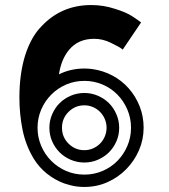

<svg xmlns="http://www.w3.org/2000/svg" viewBox="-20 -735 670 762"><path d="M315 -366Q343 -366 368.5 -355Q394 -344 412.5 -325.5Q431 -307 442 -281.5Q453 -256 453 -228Q453 -199 442 -174Q431 -149 412.5 -130.5Q394 -112 368.5 -101Q343 -90 315 -90Q286 -90 260.5 -101Q235 -112 216.5 -130.5Q198 -149 187 -174Q176 -199 176 -228Q176 -256 187 -281.5Q198 -307 216.5 -325.5Q235 -344 260.5 -355Q286 -366 315 -366ZM315 -139Q333 -139 349 -146Q365 -153 377 -165Q389 -177 396 -193.5Q403 -210 403 -228Q403 -246 396 -262.5Q389 -279 377 -291Q365 -303 349 -310Q333 -317 315 -317Q278 -317 252 -291Q226 -265 226 -228Q226 -191 252 -165Q278 -139 315 -139ZM346 -461Q389 -455 426.5 -435Q464 -415 491.5 -383.5Q519 -352 534.5 -312.5Q550 -273 550 -228Q550 -181 531.5 -138.5Q513 -96 481 -63.5Q449 -31 406.5 -12Q364 7 315 7Q284 7 259 0Q253 -2 247 -3.5Q241 -5 235 -7Q197 -21 166 -46Q135 -71 114 -105Q82 -158 69.5 -220Q57 -282 57 -348Q57 -442 80 -516Q104 -590 145 -631Q224 -715 342 -715Q391 -715 436 -700Q479 -687 504 -671Q512 -666 521 -659.5Q530 -653 540 -646L467 -538Q467 -538 466 -539Q456 -548 420 -565Q388 -581 354 -581Q290 -581 254 -537Q223 -500 214 -440Q260 -463 315 -463Q323 -463 330.5 -462.5Q338 -462 346 -461ZM315 -42Q353 -42 387 -56.5Q421 -71 446 -96.5Q471 -122 485.5 -156Q500 -190 500 -228Q500 -266 485.5 -300Q471 -334 446 -359.5Q421 -385 387 -399.5Q353 -414 315 -414Q276 -414 242.5 -399.5Q209 -385 183.5 -359.5Q158 -334 143.5 -300Q129 -266 129 -228Q129 -190 143.5 -156Q158 -122 183.5 -96.5Q209 -71 242.5 -56.5Q276 -42 315 -42Z"/></svg>

Font: Balans
Style: Regular
Weight: 400
Designer: Thomas Breure
Foundry: Thomas Breure
Version: Version 2.001